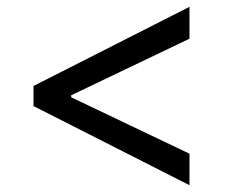

<svg xmlns="http://www.w3.org/2000/svg" viewBox="-20 -567 683 565"><path d="M78.6 -254.9V-314L537.6 -546.9V-453.1L186.5 -285.2L189.5 -291V-277.3L186.5 -282.2L537.6 -114.7V-22Z"/></svg>

Font: Inter 24pt
Style: Regular
Weight: 400
Designer: Rasmus Andersson
Foundry: rsms
Version: Version 4.001;git-66647c0bb